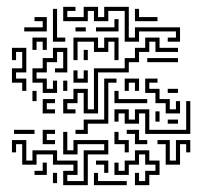

<svg xmlns="http://www.w3.org/2000/svg" viewBox="-20 -526 630 562"><path d="M345 -404V-494H297V-464H255V-494H237V-464H165V-506H201V-494H177V-476H225V-506H267V-476H285V-506H357V-416H375V-446H507V-404H471V-416H495V-434H387V-404ZM135 -404V-500H147V-416H171V-404ZM375 -464V-500H387V-476H441V-464ZM51 -434V-446H105V-464H81V-476H117V-434ZM261 -434V-446H315V-470H327V-434ZM201 -434V-446H231V-434ZM75 -380V-416H117V-380H105V-404H87V-380ZM165 -194V-236H195V-266H237V-206H255V-326H345V-356H375V-386H405V-416H447V-386H501V-374H435V-404H417V-374H387V-344H357V-314H267V-194H225V-254H207V-224H177V-206H201V-194ZM195 -350V-416H267V-386H285V-416H327V-350H315V-404H297V-374H255V-404H207V-350ZM45 -260V-284H15V-326H45V-374H27V-350H15V-386H57V-314H27V-296H57V-260ZM105 -254V-284H75V-326H105V-356H135V-386H177V-314H141V-326H165V-374H147V-344H117V-314H87V-296H117V-266H135V-290H147V-254ZM225 -350V-380H237V-350ZM411 -344V-356H501V-344ZM195 -284V-320H207V-296H225V-320H237V-284ZM465 -194V-224H435V-254H405V-296H441V-284H417V-266H447V-236H477V-206H495V-230H507V-194ZM201 -134V-146H225V-176H285V-296H321V-284H297V-164H237V-134ZM345 -260V-296H387V-260H375V-284H357V-260ZM165 -260V-290H177V-260ZM471 -254V-266H501V-254ZM75 -230V-260H87V-230ZM315 -224V-260H327V-236H411V-224ZM105 -194V-236H141V-224H117V-206H141V-194ZM405 -134V-194H387V-164H345V-194H327V-170H315V-206H357V-176H375V-206H417V-146H525V-230H537V-134ZM435 -170V-200H447V-170ZM471 -164V-176H501V-164ZM21 -134V-146H81V-134ZM105 -104V-146H141V-134H117V-116H141V-104ZM375 -104V-134H351V-146H387V-116H411V-104ZM165 16V-26H195V-44H135V-74H87V-44H45V-104H27V-80H15V-116H57V-56H75V-86H147V-56H207V-14H177V4H225V-86H285V-104H207V-74H165V-140H177V-86H195V-116H297V-74H237V16ZM345 -80V-104H315V-140H327V-116H357V-80ZM465 -44V-104H441V-116H477V-56H495V-116H537V-80H525V-104H507V-44ZM375 16V-20H387V4H405V-26H435V-44H405V-74H387V-44H357V-14H315V-50H327V-26H345V-56H375V-86H417V-56H447V-14H417V16ZM285 -20V-44H261V-56H297V-20ZM81 -14V-26H105V-50H117V-14ZM135 10V-20H147V10ZM255 16V-20H267V4H351V16Z"/></svg>

Font: Rubik Maze
Style: Regular
Weight: 400
Designer: Hubert and Fischer, NaN
Foundry: Hubert and Fischer, NaN
Version: Version 2.200